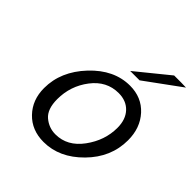

<svg xmlns="http://www.w3.org/2000/svg" viewBox="-180 -763 897 897"><g transform="rotate(45 269.0 -314.5)"><path d="M70.8 -168.9Q70.8 -278.8 156.5 -369.9Q242.2 -460.9 347.2 -460.9Q424.3 -460.9 472.7 -408Q521 -355 521 -273.9Q521 -161.1 436 -75Q351.1 11.2 247.1 11.2Q168.9 11.2 119.9 -39.8Q70.8 -90.8 70.8 -168.9ZM150.9 -175.8Q150.9 -109.9 184.3 -81.5Q217.8 -53.2 261.2 -53.2Q339.4 -53.2 392.1 -125Q444.8 -196.8 444.8 -279.8Q444.8 -335 414.8 -366.9Q384.8 -398.9 334 -398.9Q254.9 -398.9 202.9 -330.8Q150.9 -262.7 150.9 -175.8ZM298.8 -509.8 459 -640.1H504.9L538.1 -639.2L360.8 -509.8Z"/></g></svg>

Font: CMU Sans Serif
Style: Oblique
Weight: 500
Italic angle: -12°
Version: Version 0.7.0